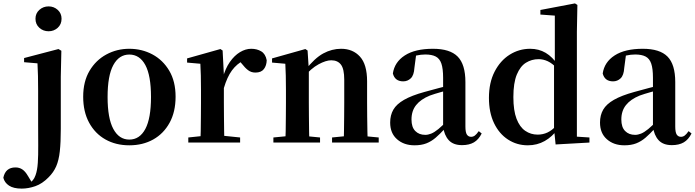

<svg xmlns="http://www.w3.org/2000/svg" viewBox="-115 -839 4093 1130"><path d="M12.6 271Q-35.4 271 -61.8 253.5Q-88.2 236.1 -95.4 207.2Q-83 146.4 -24 146.4Q-0.7 146.4 16.9 158.4Q34.4 170.3 49.5 196.7L78.6 244.5V250.8H57.1V242.3Q68.8 232.4 78.3 221.4Q87.8 210.5 94.2 192.1Q104.5 164.2 107.5 119.3Q110.5 74.4 109.9 16.9Q109.4 -40.5 109.4 -105.9V-304.4Q109.4 -353.9 108.5 -392.2Q107.6 -430.4 105.6 -466.2L26.8 -472.9V-497.4L229.2 -550.4L246.1 -540.2L242.8 -387.9V-80.4Q242.8 -1.2 237 51.6Q231.2 104.4 215.7 139.9Q200.3 175.4 170.7 204.7Q133.8 242.4 92.9 256.7Q52 271 12.6 271ZM171.1 -655Q139.4 -655 116.6 -675.4Q93.8 -695.9 93.8 -728.8Q93.8 -760.3 116.6 -780.9Q139.4 -801.4 171.1 -801.4Q202 -801.4 224.7 -780.9Q247.3 -760.3 247.3 -728.8Q247.3 -695.9 224.7 -675.4Q202 -655 171.1 -655Z M646 16.2Q566.7 16.2 505.5 -18.3Q444.3 -52.8 409.5 -117Q374.6 -181.2 374.6 -269.8Q374.6 -359.1 411.8 -422Q449 -484.9 510.9 -518.4Q572.8 -551.9 646 -551.9Q720.1 -551.9 782.1 -518.8Q844 -485.6 881.2 -422.7Q918.4 -359.8 918.4 -269.8Q918.4 -180.5 883 -116.3Q847.6 -52 786.4 -17.9Q725.2 16.2 646 16.2ZM646 -17.5Q707 -17.5 740.4 -80.1Q773.7 -142.6 773.7 -268.1Q773.7 -394.2 740.4 -456.1Q707 -518 646 -518Q585.7 -518 552 -456.1Q518.2 -394.2 518.2 -268.1Q518.2 -142.6 552 -80.1Q585.7 -17.5 646 -17.5Z M993.2 0V-29.9L1101.3 -41.2H1187.8L1298.2 -29.9V0ZM1064.2 0Q1065.9 -25.5 1066.4 -67.4Q1066.9 -109.4 1067.4 -154.8Q1067.9 -200.3 1067.9 -234.8V-310.2Q1067.9 -360.7 1067 -394.1Q1066.2 -427.5 1064.2 -463.8L986.1 -470.7V-495.2L1182.2 -550.4L1195.2 -541.7L1202.6 -398.7V-397.7V-234.8Q1202.6 -200.3 1203.1 -154.8Q1203.6 -109.4 1204.1 -67.4Q1204.6 -25.5 1205.6 0ZM1202.4 -320.2 1169.3 -380.9H1196.4Q1211 -435.6 1237.6 -473.9Q1264.3 -512.2 1297.4 -532.1Q1330.5 -551.9 1363.6 -551.9Q1397.2 -551.9 1422.4 -536.8Q1447.7 -521.7 1454.7 -484.5Q1453.9 -453.2 1438.2 -432.6Q1422.4 -411.9 1388.2 -411.9Q1363.5 -411.9 1345.2 -425.8Q1327 -439.6 1307.8 -464.4L1284.8 -490.9L1321.4 -485.1Q1278.5 -463.1 1250.2 -424.7Q1221.9 -386.2 1202.4 -320.2Z M1494 0V-29.9L1599.6 -40.2H1662.7L1768.6 -29.9V0ZM1564.2 0Q1565.9 -25.5 1566.4 -67.4Q1566.9 -109.4 1567.4 -154.8Q1567.9 -200.3 1567.9 -234.8V-310.2Q1567.9 -360 1567 -393.7Q1566.2 -427.5 1564.2 -463.8L1486.1 -470.7V-495.2L1682.2 -550.4L1695.2 -541.7L1702.6 -428V-425.6V-234.8Q1702.6 -200.3 1703.1 -154.8Q1703.6 -109.4 1704.1 -67.4Q1704.6 -25.5 1705.6 0ZM1839.3 0V-29.9L1943.2 -40.2H2005.8L2113.9 -29.9V0ZM1908 0Q1909 -25.5 1909.5 -66.9Q1910 -108.4 1910.5 -153.8Q1911 -199.3 1911 -234.8V-369.8Q1911 -433.2 1891.6 -458.7Q1872.2 -484.2 1834.2 -484.2Q1803.6 -484.2 1759.8 -460.5Q1716.1 -436.8 1670.5 -383.3L1665.6 -425.7H1680.9Q1737.1 -497.3 1787.7 -524.6Q1838.3 -551.9 1892.5 -551.9Q1961.6 -551.9 2003.5 -505.8Q2045.5 -459.6 2045.5 -360.5V-234.8Q2045.5 -199.3 2046 -153.8Q2046.5 -108.4 2047.3 -66.9Q2048.2 -25.5 2049.2 0Z M2324.6 16.2Q2262.2 16.2 2221.8 -19.4Q2181.3 -54.9 2181.3 -117.6Q2181.3 -161.2 2200 -193.6Q2218.7 -226.1 2263.1 -251.5Q2307.6 -277 2383.4 -297.9Q2422.8 -309.4 2472.4 -322Q2522 -334.6 2562 -344.4V-318.9Q2522 -308.9 2482 -297.6Q2441.9 -286.4 2415.1 -276.7Q2361.3 -254.9 2334.1 -220.6Q2306.8 -186.4 2306.8 -135.9Q2306.8 -90.4 2329.1 -67.9Q2351.3 -45.3 2388 -45.3Q2404.3 -45.3 2422.7 -52.6Q2441.1 -59.9 2465.4 -79.7Q2489.8 -99.4 2523.3 -135.5L2538.8 -82.4H2503.7Q2474.6 -50.6 2449.2 -28.7Q2423.7 -6.8 2394.4 4.7Q2365 16.2 2324.6 16.2ZM2604.1 15.2Q2552.6 15.2 2525.9 -14.2Q2499.2 -43.6 2492.9 -94V-96.5V-381.4Q2492.9 -434.7 2482.8 -464.5Q2472.7 -494.3 2449.6 -506.3Q2426.5 -518.3 2388 -518.3Q2362.4 -518.3 2335.3 -512.2Q2308.2 -506.1 2271.8 -491.2L2334.1 -516.3L2323.9 -439.2Q2321.3 -395.9 2302.6 -378Q2283.8 -360.2 2258.3 -360.2Q2209.1 -360.2 2197.2 -406.5Q2206.9 -473.5 2267.4 -512.7Q2327.9 -551.9 2433.1 -551.9Q2533.4 -551.9 2578.7 -505.9Q2624.1 -459.8 2624.1 -356.2V-94.8Q2624.1 -60.3 2632.8 -47Q2641.6 -33.8 2657.7 -33.8Q2669.3 -33.8 2679.3 -40.9Q2689.3 -48.1 2702.7 -67.2L2719.9 -53.4Q2702 -17.5 2674.2 -1.1Q2646.4 15.2 2604.1 15.2Z M2991.5 16.2Q2927 16.2 2874.9 -17.7Q2822.7 -51.5 2792.6 -114.2Q2762.6 -176.8 2762.6 -263.1Q2762.6 -352.4 2795.9 -417.2Q2829.2 -482 2884.4 -517Q2939.7 -551.9 3005.5 -551.9Q3055.9 -551.9 3096.4 -528.1Q3136.8 -504.4 3170.8 -453.6H3180.1L3163.3 -436.8Q3135.9 -465.9 3109.3 -478.3Q3082.7 -490.8 3054.9 -490.8Q3014.2 -490.8 2980.5 -469.9Q2946.9 -449.1 2926.6 -400.1Q2906.4 -351.2 2906.4 -267.7Q2906.4 -188.6 2925.1 -139.8Q2943.9 -91.1 2976.4 -68.9Q3008.9 -46.7 3049.3 -46.7Q3080.5 -46.7 3107.5 -59.4Q3134.5 -72.1 3160.8 -100.9L3179.6 -80.8H3169.1Q3135.8 -34.5 3091 -9.1Q3046.1 16.2 2991.5 16.2ZM3155 11.2 3145.7 -81.1V-83.3V-457.2L3150.4 -468.4V-747.1L3065.4 -753.3V-780.3L3268.9 -819L3283.2 -810L3280.2 -652.7V-34.7L3354.1 -29.9V0Z M3559.6 16.2Q3497.2 16.2 3456.8 -19.4Q3416.3 -54.9 3416.3 -117.6Q3416.3 -161.2 3435 -193.6Q3453.7 -226.1 3498.1 -251.5Q3542.6 -277 3618.4 -297.9Q3657.8 -309.4 3707.4 -322Q3757 -334.6 3797 -344.4V-318.9Q3757 -308.9 3717 -297.6Q3676.9 -286.4 3650.1 -276.7Q3596.3 -254.9 3569.1 -220.6Q3541.8 -186.4 3541.8 -135.9Q3541.8 -90.4 3564.1 -67.9Q3586.3 -45.3 3623 -45.3Q3639.3 -45.3 3657.7 -52.6Q3676.1 -59.9 3700.4 -79.7Q3724.8 -99.4 3758.3 -135.5L3773.8 -82.4H3738.7Q3709.6 -50.6 3684.2 -28.7Q3658.7 -6.8 3629.4 4.7Q3600 16.2 3559.6 16.2ZM3839.1 15.2Q3787.6 15.2 3760.9 -14.2Q3734.2 -43.6 3727.9 -94V-96.5V-381.4Q3727.9 -434.7 3717.8 -464.5Q3707.7 -494.3 3684.6 -506.3Q3661.5 -518.3 3623 -518.3Q3597.4 -518.3 3570.3 -512.2Q3543.2 -506.1 3506.8 -491.2L3569.1 -516.3L3558.9 -439.2Q3556.3 -395.9 3537.6 -378Q3518.8 -360.2 3493.3 -360.2Q3444.1 -360.2 3432.2 -406.5Q3441.9 -473.5 3502.4 -512.7Q3562.9 -551.9 3668.1 -551.9Q3768.4 -551.9 3813.7 -505.9Q3859.1 -459.8 3859.1 -356.2V-94.8Q3859.1 -60.3 3867.8 -47Q3876.6 -33.8 3892.7 -33.8Q3904.3 -33.8 3914.3 -40.9Q3924.3 -48.1 3937.7 -67.2L3954.9 -53.4Q3937 -17.5 3909.2 -1.1Q3881.4 15.2 3839.1 15.2Z"/></svg>

Font: Noto Serif TC
Style: Regular
Weight: 200
Designer: Ryoko NISHIZUKA 西塚涼子 (kana & ideographs); Frank Grießhammer (Latin, Greek & Cyrillic); Wenlong ZHANG 张文龙 (bopomofo); San
Foundry: Adobe
Version: Version 2.001;hotconv 1.1.0;makeotfexe 2.6.0